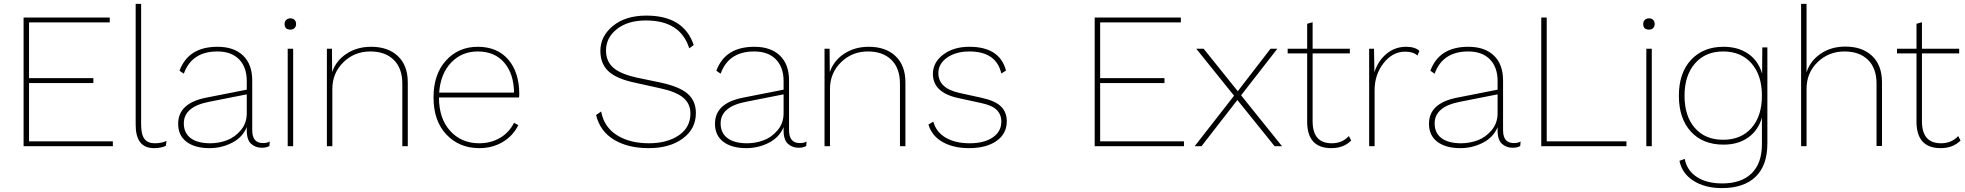

<svg xmlns="http://www.w3.org/2000/svg" viewBox="-20 -750 10083 985"><path d="M101 0V-660H543V-635H129V-349H459V-324H129V-25H559V0Z M704 -730V-111Q704 -60 721 -37.5Q738 -15 774 -15Q809 -15 834 -27L831 -2Q807 10 770 10Q676 10 676 -110V-730Z M1329 -16Q1351 -16 1364 -24L1362 -1Q1347 8 1323 8Q1290 8 1267.5 -13Q1245 -34 1246 -86V-98Q1225 -46 1171 -18Q1117 10 1055 10Q980 10 937 -22.5Q894 -55 894 -115Q894 -221 1038 -249L1246 -290V-334Q1246 -405 1206.5 -445.5Q1167 -486 1095 -486Q964 -486 923 -372L901 -387Q946 -510 1096 -510Q1180 -510 1227 -465Q1274 -420 1274 -337V-82Q1274 -16 1329 -16ZM1059 -15Q1102 -15 1143 -30Q1184 -45 1215 -81.5Q1246 -118 1246 -169V-266L1054 -228Q923 -203 923 -117Q923 -68 958 -41.5Q993 -15 1059 -15Z M1470 -598Q1440 -598 1440 -627Q1440 -640 1448.5 -648Q1457 -656 1470 -656Q1483 -656 1491 -648Q1499 -640 1499 -627Q1499 -614 1491 -606Q1483 -598 1470 -598ZM1484 -500V0H1456V-500Z M1884 -510Q1971 -510 2021.5 -462Q2072 -414 2072 -327V0H2044V-320Q2044 -400 2000 -443Q1956 -486 1880 -486Q1798 -486 1741.5 -430.5Q1685 -375 1685 -294V0H1657V-500H1683L1684 -380Q1704 -439 1758 -474.5Q1812 -510 1884 -510Z M2644 -266Q2644 -254 2643 -250H2232Q2232 -142 2289.5 -78.5Q2347 -15 2438 -15Q2498 -15 2545 -42.5Q2592 -70 2617 -120L2639 -108Q2612 -53 2559 -21.5Q2506 10 2439 10Q2336 10 2270 -60Q2204 -130 2204 -250Q2204 -369 2268 -439.5Q2332 -510 2431 -510Q2531 -510 2587.5 -444.5Q2644 -379 2644 -266ZM2431 -486Q2349 -486 2294.5 -429Q2240 -372 2233 -275H2617Q2616 -371 2567 -428.5Q2518 -486 2431 -486Z M3296 -670Q3488 -670 3539 -519L3516 -502Q3471 -645 3294 -645Q3201 -645 3145 -601Q3089 -557 3089 -491Q3089 -436 3126 -403Q3163 -370 3251 -351L3371 -326Q3467 -305 3508.5 -268.5Q3550 -232 3550 -170Q3550 -89 3483 -39.5Q3416 10 3308 10Q3201 10 3129.5 -33.5Q3058 -77 3038 -160L3064 -178Q3079 -98 3145 -56.5Q3211 -15 3309 -15Q3402 -15 3462 -55.5Q3522 -96 3522 -168Q3522 -218 3485 -249Q3448 -280 3363 -298L3241 -325Q3144 -345 3102 -384Q3060 -423 3060 -489Q3060 -564 3124.5 -617Q3189 -670 3296 -670Z M4083 -16Q4105 -16 4118 -24L4116 -1Q4101 8 4077 8Q4044 8 4021.5 -13Q3999 -34 4000 -86V-98Q3979 -46 3925 -18Q3871 10 3809 10Q3734 10 3691 -22.5Q3648 -55 3648 -115Q3648 -221 3792 -249L4000 -290V-334Q4000 -405 3960.5 -445.5Q3921 -486 3849 -486Q3718 -486 3677 -372L3655 -387Q3700 -510 3850 -510Q3934 -510 3981 -465Q4028 -420 4028 -337V-82Q4028 -16 4083 -16ZM3813 -15Q3856 -15 3897 -30Q3938 -45 3969 -81.5Q4000 -118 4000 -169V-266L3808 -228Q3677 -203 3677 -117Q3677 -68 3712 -41.5Q3747 -15 3813 -15Z M4437 -510Q4524 -510 4574.5 -462Q4625 -414 4625 -327V0H4597V-320Q4597 -400 4553 -443Q4509 -486 4433 -486Q4351 -486 4294.5 -430.5Q4238 -375 4238 -294V0H4210V-500H4236L4237 -380Q4257 -439 4311 -474.5Q4365 -510 4437 -510Z M4951 10Q4872 10 4816.5 -21Q4761 -52 4743 -111L4768 -126Q4783 -72 4832 -43.5Q4881 -15 4955 -15Q5029 -15 5073 -45Q5117 -75 5117 -126Q5117 -163 5093 -186.5Q5069 -210 5011 -222L4896 -247Q4766 -275 4766 -371Q4766 -430 4819 -470Q4872 -510 4953 -510Q5109 -510 5141 -388L5117 -373Q5091 -486 4953 -486Q4884 -486 4839 -454.5Q4794 -423 4794 -375Q4794 -298 4899 -274L5017 -248Q5086 -233 5115.5 -203.5Q5145 -174 5145 -128Q5145 -64 5092.5 -27Q5040 10 4951 10Z M5596 0V-660H6038V-635H5624V-349H5954V-324H5624V-25H6054V0Z M6557 0H6519L6328 -237L6144 0H6109L6311 -259L6117 -500H6155L6330 -282L6498 -500H6533L6347 -261Z M6900 -52 6912 -29Q6873 10 6810 10Q6686 10 6686 -126V-476H6586V-500H6686V-628L6714 -636V-500H6905V-476H6714V-128Q6714 -15 6812 -15Q6866 -15 6900 -52Z M7004 0V-500H7029L7031 -379Q7049 -437 7092.5 -473.5Q7136 -510 7194 -510Q7239 -510 7262 -489L7252 -465Q7230 -485 7189 -485Q7124 -485 7078 -426Q7032 -367 7032 -287V0Z M7746 -16Q7768 -16 7781 -24L7779 -1Q7764 8 7740 8Q7707 8 7684.5 -13Q7662 -34 7663 -86V-98Q7642 -46 7588 -18Q7534 10 7472 10Q7397 10 7354 -22.5Q7311 -55 7311 -115Q7311 -221 7455 -249L7663 -290V-334Q7663 -405 7623.5 -445.5Q7584 -486 7512 -486Q7381 -486 7340 -372L7318 -387Q7363 -510 7513 -510Q7597 -510 7644 -465Q7691 -420 7691 -337V-82Q7691 -16 7746 -16ZM7476 -15Q7519 -15 7560 -30Q7601 -45 7632 -81.5Q7663 -118 7663 -169V-266L7471 -228Q7340 -203 7340 -117Q7340 -68 7375 -41.5Q7410 -15 7476 -15Z M7915 -25H8324V0H7887V-660H7915Z M8440 -598Q8410 -598 8410 -627Q8410 -640 8418.5 -648Q8427 -656 8440 -656Q8453 -656 8461 -648Q8469 -640 8469 -627Q8469 -614 8461 -606Q8453 -598 8440 -598ZM8454 -500V0H8426V-500Z M8814 215Q8727 215 8668 177.5Q8609 140 8596 75L8623 65Q8634 124 8684.5 157.5Q8735 191 8816 191Q8913 191 8966 139.5Q9019 88 9019 -10V-147Q9000 -81 8948.5 -44.5Q8897 -8 8822 -8Q8716 -8 8654.5 -75Q8593 -142 8593 -259Q8593 -376 8655.5 -443Q8718 -510 8822 -510Q8897 -510 8949 -474Q9001 -438 9020 -372L9021 -507H9047V-15Q9047 99 8986.5 157Q8926 215 8814 215ZM8820 -486Q8729 -486 8675.5 -424.5Q8622 -363 8622 -259Q8622 -154 8675 -93.5Q8728 -33 8820 -33Q8912 -33 8965.5 -93.5Q9019 -154 9019 -259Q9019 -364 8965.5 -425Q8912 -486 8820 -486Z M9220 0V-730H9248V-379Q9267 -438 9320.5 -474.5Q9374 -511 9447 -511Q9534 -511 9584.5 -463Q9635 -415 9635 -328V-1H9607V-321Q9607 -400 9563 -443Q9519 -486 9443 -486Q9361 -486 9304.5 -431Q9248 -376 9248 -295V0Z M10026 -52 10038 -29Q9999 10 9936 10Q9812 10 9812 -126V-476H9712V-500H9812V-628L9840 -636V-500H10031V-476H9840V-128Q9840 -15 9938 -15Q9992 -15 10026 -52Z"/></svg>

Font: Elaine Sans ExtraLight
Style: Regular
Weight: 275
Designer: Wei Huang
Foundry: Wei Huang
Version: Version 2.001;December 24, 2019;FontCreator 12.0.0.2547 64-b